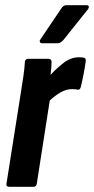

<svg xmlns="http://www.w3.org/2000/svg" viewBox="-20 -721 363 741"><path d="M16 0Q3 0 5 -12L61 -367Q67 -403 71 -432Q75 -461 76 -482Q77 -494 89 -494H167Q179 -494 179 -482Q179 -472 178 -458.5Q177 -445 175 -432Q197 -456 225 -478Q253 -500 285 -500Q298 -500 305 -498Q312 -495 311 -486Q308 -463 303 -436.5Q298 -410 292 -386Q289 -373 279 -375Q275 -376 270 -376.5Q265 -377 258 -377Q236 -377 214 -364.5Q192 -352 172 -333L122 -12Q120 0 109 0ZM142 -554Q136 -554 134 -559Q132 -564 136 -569L217 -689Q224 -701 237 -701H314Q321 -701 322.5 -696.5Q324 -692 320 -686L225 -567Q214 -554 202 -554Z"/></svg>

Font: Sofia Sans Extra Condensed ExtraBold
Style: Italic
Weight: 800
Italic angle: -9°
Designer: Botio Nikoltchev, Ani Petrova
Foundry: lettersoup
Version: Version 4.101; ttfautohint (v1.8.4.7-5d5b)